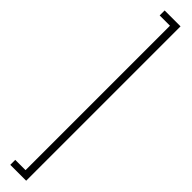

<svg xmlns="http://www.w3.org/2000/svg" viewBox="-312 -665 752 752"><g transform="rotate(45 64.5 -288.5)"><path d="M17 139.5H105V-715.5H17V-688H74V112H17Z"/></g></svg>

Font: Anybody ExtraCondensed ExtraLight
Style: Regular
Weight: 250
Width: 2
Version: Version 1.113;gftools[0.9.25]